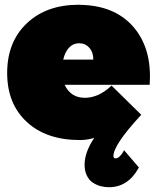

<svg xmlns="http://www.w3.org/2000/svg" viewBox="-20 -575 654 799"><path d="M9.8 -271Q9.8 -400.4 91.3 -477.8Q172.9 -555.2 307.1 -555.2Q311 -555.2 319.1 -554.7Q327.1 -554.2 331.1 -554.2Q465.8 -546.9 539.1 -458.3Q612.3 -369.6 603 -226.1V-222.2H249Q274.4 -168 333 -168Q389.2 -168 440.9 -215.8L443.8 -219.2L567.9 -97.2L564.9 -94.2Q452.1 28.3 452.1 74.2Q452.1 84 460.9 84Q476.6 84 493.2 56.2L496.1 49.8L558.1 122.1L556.2 125Q512.2 204.1 433.1 204.1Q415.5 204.1 398.9 199.7Q382.3 195.3 366.7 185.3Q351.1 175.3 341.6 156Q332 136.7 332 110.8Q332 58.6 372.1 -1Q341.8 7.8 313 7.8Q172.4 7.8 91.1 -67.9Q9.8 -143.6 9.8 -271ZM243.2 -327.1H368.2Q368.7 -356.9 351.8 -376Q335 -395 309.1 -395Q284.7 -395 267.6 -377Q250.5 -358.9 243.2 -327.1Z"/></svg>

Font: Trueno UltraBlack
Style: Regular
Weight: 950
Designer: Julieta Ulanovsky
Foundry: Julieta Ulanovsky
Version: Version 3.001b | FøM Fix